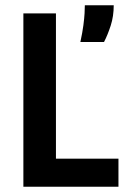

<svg xmlns="http://www.w3.org/2000/svg" viewBox="-20 -711 484 731"><path d="M69 0V-660H193V0ZM100 0V-107H431V0ZM286 -551Q294 -588 297.5 -615Q301 -642 302 -660.5Q303 -679 303 -691H413Q413 -649 401.5 -613.5Q390 -578 376 -551Z"/></svg>

Font: Bricolage Grotesque SemiCondensed SemiBold
Style: Regular
Weight: 600
Width: 4
Designer: Mathieu Triay
Foundry: Atelier Triay
Version: Version 1.001;gftools[0.9.33.dev8+g029e19f]